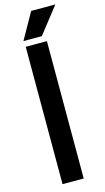

<svg xmlns="http://www.w3.org/2000/svg" viewBox="-146 -1022 585 1068"><g transform="rotate(-15 146.5 -488.0)"><path d="M73 -791H195V0H73ZM154 -976H293L175 -825H69Z"/></g></svg>

Font: Krub SemiBold
Style: Regular
Weight: 600
Version: Version 1.000; ttfautohint (v1.6)